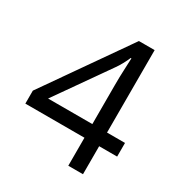

<svg xmlns="http://www.w3.org/2000/svg" viewBox="-169 -840 909 962"><g transform="rotate(30 286.0 -359.0)"><path d="M552 -162H448V0H363V-162H21V-237L357 -718H448V-241H552ZM363 -466Q363 -492 363.5 -513.5Q364 -535 365 -554Q366 -573 366.5 -590.5Q367 -608 368 -624H364Q356 -605 344 -583Q332 -561 321 -546L107 -241H363Z"/></g></svg>

Font: lguzrati85
Style: Book
Weight: 400
Designer: Jelle Bosma - Monotype Design Team, Universal Thirst
Foundry: Monotype Imaging Inc.
Version: Version 2.106